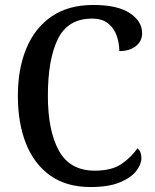

<svg xmlns="http://www.w3.org/2000/svg" viewBox="-20 -744 626 774"><path d="M345 10Q248 10 183 -36Q118 -82 85 -164.5Q52 -247 52 -358Q52 -467 86.5 -549.5Q121 -632 188.5 -678Q256 -724 356 -724Q454 -724 503.5 -691Q553 -658 553 -610Q553 -578 527.5 -558Q502 -538 461 -538Q461 -570 450.5 -600Q440 -630 416 -649.5Q392 -669 351 -669Q254 -669 213.5 -587Q173 -505 173 -358Q173 -217 217.5 -136.5Q262 -56 362 -56Q431 -56 470.5 -83.5Q510 -111 534 -146Q550 -134 550 -107Q550 -82 529.5 -55Q509 -28 463.5 -9Q418 10 345 10Z"/></svg>

Font: Noto Serif Sinhala SemiCondensed Medium
Style: Regular
Weight: 500
Width: 4
Designer: Jelle Bosma - Monotype Design Team
Foundry: Monotype Imaging Inc.
Version: Version 2.007; ttfautohint (v1.8.4.7-5d5b)